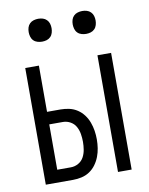

<svg xmlns="http://www.w3.org/2000/svg" viewBox="-83 -798 667 859"><g transform="rotate(-10 250.0 -368.5)"><path d="M383 0H445V-530H383ZM55 0H179Q199 0 218.5 -4.5Q238 -9 254.5 -20Q271 -31 283 -47.5Q295 -64 302 -82.5Q309 -101 312 -120.5Q315 -140 315 -160Q315 -180 312 -199.5Q309 -219 302 -238Q295 -257 283 -273Q271 -289 254.5 -300Q238 -311 218.5 -315.5Q199 -320 179 -320H117V-530H55ZM179 -57H117V-263H179Q197 -263 213 -254Q229 -245 237.5 -229.5Q246 -214 249 -196Q252 -178 252 -160Q252 -142 249 -124Q246 -106 237.5 -90.5Q229 -75 213 -66Q197 -57 179 -57ZM350 -633Q361 -633 371 -636Q381 -639 388.5 -646.5Q396 -654 399 -664.5Q402 -675 402 -685Q402 -696 399 -706Q396 -716 388.5 -723.5Q381 -731 371 -734Q361 -737 350 -737Q340 -737 329.5 -734Q319 -731 311.5 -723.5Q304 -716 301 -706Q298 -696 298 -685Q298 -675 301 -664.5Q304 -654 311.5 -646.5Q319 -639 329.5 -636Q340 -633 350 -633ZM150 -633Q161 -633 171 -636Q181 -639 188.5 -646.5Q196 -654 199 -664.5Q202 -675 202 -685Q202 -696 199 -706Q196 -716 188.5 -723.5Q181 -731 171 -734Q161 -737 150 -737Q140 -737 129.5 -734Q119 -731 111.5 -723.5Q104 -716 101 -706Q98 -696 98 -685Q98 -675 101 -664.5Q104 -654 111.5 -646.5Q119 -639 129.5 -636Q140 -633 150 -633Z"/></g></svg>

Font: Iosevka SS09 Light
Style: Regular
Weight: 300
Monospace: yes
Designer: Belleve Invis
Foundry: Belleve Invis
Version: Version 5.2.1; ttfautohint (v1.8.3)